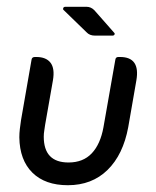

<svg xmlns="http://www.w3.org/2000/svg" viewBox="-20 -536 459 566"><path d="M317 -439Q319 -437 317.5 -434Q316 -431 311 -431H260Q244 -431 235 -441L167 -507Q165 -509 166.5 -512.5Q168 -516 173 -516H235Q248 -516 258 -506ZM37 -131Q37 -143 38.5 -156Q40 -169 42 -182L73 -360Q74 -368 83 -368H87Q116 -368 129 -351Q142 -334 136 -299L113 -168Q112 -160 110.5 -151Q109 -142 109 -133Q109 -57 182 -57Q225 -57 250.5 -84Q276 -111 285 -161L320 -360Q321 -368 329 -368H334Q394 -368 382 -299L358 -161Q343 -80 297 -35Q251 10 180 10Q113 10 75.5 -27Q38 -64 37 -131Z"/></svg>

Font: Zain
Style: Italic
Weight: 400
Italic angle: -10°
Designer: Zain,Boutros
Foundry: Mobile Telecommunications Company (Zain), 2024
Version: Version 1.51; ttfautohint (v1.8.4)